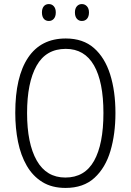

<svg xmlns="http://www.w3.org/2000/svg" viewBox="-20 -913 642 943"><path d="M547 -358Q547 -255 522.5 -172Q498 -89 444 -39.5Q390 10 302 10Q235 10 188 -19Q141 -48 111.5 -99Q82 -150 68.5 -216.5Q55 -283 55 -359Q55 -536 118 -630Q181 -724 303 -724Q388 -724 441.5 -677Q495 -630 521 -547.5Q547 -465 547 -358ZM113 -358Q113 -208 160.5 -124.5Q208 -41 301 -41Q396 -41 442 -123Q488 -205 488 -358Q488 -511 441.5 -592Q395 -673 303 -673Q206 -673 159.5 -590Q113 -507 113 -358ZM186 -852Q186 -871 195 -882Q204 -893 220 -893Q235 -893 244.5 -882Q254 -871 254 -852Q254 -832 244.5 -821Q235 -810 220 -810Q204 -810 195 -821Q186 -832 186 -852ZM348 -852Q348 -871 357.5 -882Q367 -893 382 -893Q397 -893 407 -882Q417 -871 417 -852Q417 -832 407.5 -821Q398 -810 382 -810Q367 -810 357.5 -821Q348 -832 348 -852Z"/></svg>

Font: Noto Sans Khmer UI Condensed Light
Style: Regular
Weight: 300
Width: 3
Designer: Danh Hong and the Monotype Design Team
Foundry: Monotype Imaging Inc.
Version: Version 2.002; ttfautohint (v1.8.4.7-5d5b)